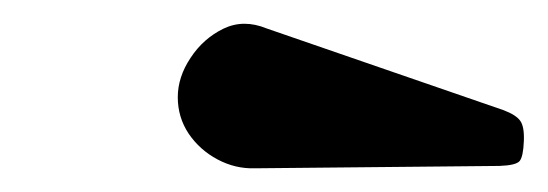

<svg xmlns="http://www.w3.org/2000/svg" viewBox="-20 -837 462 162"><path d="M195 -695 401.5 -697Q415.5 -697.5 418.5 -701.2Q421.5 -705 422 -718Q422.5 -730 419 -735Q415.5 -740 405 -744L205 -813Q185.5 -821 168.5 -812.8Q151.5 -804.5 140.8 -788.2Q130 -772 130 -755Q130 -738 139.2 -724.2Q148.5 -710.5 163.5 -702.5Q178.5 -694.5 195 -695Z"/></svg>

Font: Besley
Style: Bold Italic
Weight: 700
Italic angle: -13°
Designer: Owen Earl
Foundry: indestructible type*
Version: Version 2.001